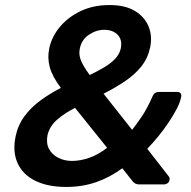

<svg xmlns="http://www.w3.org/2000/svg" viewBox="-20 -730 758 760"><path d="M242 10Q169 10 119.5 -14.5Q70 -39 49.5 -84.5Q29 -130 42 -191Q51 -235 76.5 -269.5Q102 -304 139 -331.5Q176 -359 221 -382Q187 -427 177 -464Q167 -501 175 -539Q185 -585 217 -623.5Q249 -662 299 -686Q349 -710 414 -710Q475 -710 513.5 -687Q552 -664 568 -625.5Q584 -587 574 -541Q565 -499 539 -466.5Q513 -434 474 -408Q435 -382 390 -359L503 -216Q519 -236 541 -268.5Q563 -301 584 -349Q591 -366 609 -366H682Q691 -366 695 -360.5Q699 -355 697 -346Q693 -325 680 -300Q667 -275 648.5 -247Q630 -219 608 -192Q586 -165 563 -141L647 -33Q653 -26 651 -18Q650 -10 643.5 -5Q637 0 628 0H532Q522 0 516.5 -3Q511 -6 507 -10L464 -64Q417 -29 362 -9.5Q307 10 242 10ZM265 -93Q299 -93 335 -106Q371 -119 404 -145L277 -303Q239 -284 208 -258Q177 -232 168 -195Q162 -163 174 -140.5Q186 -118 210.5 -105.5Q235 -93 265 -93ZM335 -433Q366 -448 391.5 -463Q417 -478 435 -496.5Q453 -515 458 -538Q465 -572 446 -592Q427 -612 392 -612Q361 -612 332 -592.5Q303 -573 296 -538Q291 -516 299.5 -493Q308 -470 335 -433Z"/></svg>

Font: Rubik Medium
Style: Italic
Weight: 500
Italic angle: -12°
Designer: Hubert and Fischer
Foundry: Hubert and Fischer
Version: Version 2.300;gftools[0.9.30]